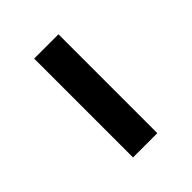

<svg xmlns="http://www.w3.org/2000/svg" viewBox="12 -530 437 437"><g transform="rotate(45 230.0 -312.0)"><path d="M389.2 -350.9V-272.7H71V-350.9Z"/></g></svg>

Font: TID UI
Style: Regular
Weight: 400
Designer: The TID Project Authors
Foundry: Bakken & Bæck
Version: Version 1.001;hotconv 1.0.109;makeotfexe 2.5.65596